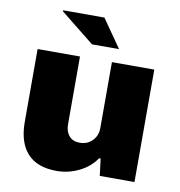

<svg xmlns="http://www.w3.org/2000/svg" viewBox="-82 -800 831 888"><g transform="rotate(10 333.5 -356.5)"><path d="M58 -186V-528H257V-210Q257 -176 274.5 -155.5Q292 -135 324 -135Q361 -135 384 -159Q407 -183 407 -218V-528H606V0H443L433 -80H426Q397 -37 347 -12.5Q297 12 242 12Q150 12 104 -39Q58 -90 58 -186ZM142 -721 144 -725H337L429 -593H302Z"/></g></svg>

Font: Archivo Black
Style: Regular
Weight: 400
Designer: Hector Gatti
Foundry: Omnibus-Type
Version: Version 1.101; ttfautohint (v1.8)